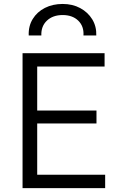

<svg xmlns="http://www.w3.org/2000/svg" viewBox="-20 -976 638 996"><path d="M97 0V-700H522.5V-631H173V-402.5H480.5V-335.5H173V-69.5H525.5V0ZM129 -792Q127 -840.5 149.8 -877.5Q172.5 -914.5 213 -935Q253.5 -955.5 305 -955.5Q356.5 -955.5 396.2 -934Q436 -912.5 458.5 -875.8Q481 -839 479.5 -792H413Q416 -839.5 386 -868.8Q356 -898 305 -898Q254 -898 223.2 -868.8Q192.5 -839.5 194.5 -792Z"/></svg>

Font: Geologica ExtraLight
Style: Regular
Weight: 200
Designer: Sindre Bremnes, Frode Helland
Foundry: Monokrom Skriftforlag AS
Version: Version 1.010; ttfautohint (v1.8.4.7-5d5b);gftools[0.9.28]